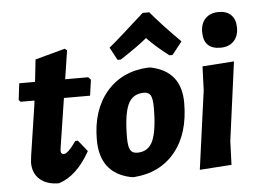

<svg xmlns="http://www.w3.org/2000/svg" viewBox="-52 -793 1151 870"><g transform="rotate(-5 523.5 -358.0)"><path d="M182 9Q126 9 94.5 -19.5Q63 -48 64 -97L67 -125L102 -356L104 -374H41L33 -383L42 -458H114L125 -559L261 -596L271 -588L251 -458H356L367 -446L357 -374H238L203 -148L202 -137Q202 -121 216 -121Q234 -121 272 -175L284 -176L325 -125Q265 -17 182 9Z M495 -525 464 -583Q507 -618 627 -727H657Q706 -668 791 -583L745 -525H731Q672 -570 632 -612Q593 -579 510 -525ZM629 -478 643 -477Q779 -448 779 -305Q779 -164 710 -80.5Q641 3 521 11L507 9Q370 -21 370 -172Q370 -306 439.5 -388.5Q509 -471 629 -478ZM601 -366Q548 -366 527.5 -319Q507 -272 507 -169Q507 -130 516 -114Q525 -98 548 -98Q599 -98 619.5 -145.5Q640 -193 640 -296Q640 -335 631.5 -350.5Q623 -366 601 -366Z M971 -701Q1007 -701 1027 -680.5Q1047 -660 1047 -623Q1047 -584 1025 -561.5Q1003 -539 965 -539Q888 -539 888 -617Q888 -656 910 -678.5Q932 -701 971 -701ZM1020 -472 972 -114 968 -6 823 4 872 -354 876 -462Z"/></g></svg>

Font: Alegreya Sans ExtraBold
Style: Italic
Weight: 800
Italic angle: -7°
Designer: Juan Pablo del Peral
Foundry: Huerta Tipografica
Version: Version 2.007